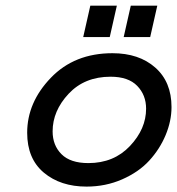

<svg xmlns="http://www.w3.org/2000/svg" viewBox="-20 -653 633 686"><path d="M381.8 -462.9Q476.6 -462.9 534.7 -411.6Q592.8 -360.4 592.8 -270.5Q592.8 -220.7 571.8 -170.4Q550.8 -120.1 513.2 -79.1Q475.6 -38.1 416.5 -12.2Q357.4 13.7 289.1 13.7Q196.3 13.7 136.7 -36.1Q77.1 -85.9 77.1 -178.7Q77.1 -287.1 161.6 -375Q246.1 -462.9 381.8 -462.9ZM375 -378.9Q282.2 -378.9 225.1 -317.9Q168 -256.8 168 -183.6Q168 -133.8 199.7 -102.1Q231.4 -70.3 295.9 -70.3Q386.7 -70.3 444.3 -131.3Q502 -192.4 502 -264.6Q502 -313.5 470.2 -346.2Q438.5 -378.9 375 -378.9ZM277.3 -520.5 302.7 -632.8H397.5L372.1 -520.5ZM421.9 -520.5 447.3 -632.8H542L516.6 -520.5Z"/></svg>

Font: Thabit-Bold-Oblique
Style: Bold Oblique
Weight: 700
Designer: Regenerated by Nadim Shaikli
Foundry: MAK Alagha
Version: 0.01